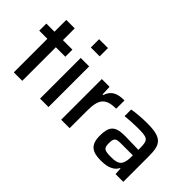

<svg xmlns="http://www.w3.org/2000/svg" viewBox="-63 -1219 1703 1703"><g transform="rotate(45 789.0 -367.5)"><path d="M125 -421V0H231V-421H350V-510H231V-658H125V-510H23V-421Z M452 -743V-639H563V-743ZM454 -510V0H560V-510Z M719 -510V0H825V-217C825 -358 859 -414 995 -414V-518C912 -518 853 -498 828 -418H820L816 -510Z M1220 8C1280 8 1358 0 1391 -66H1397L1401 0H1498V-316C1498 -461 1473 -518 1283 -518C1217 -518 1150 -513 1094 -503V-420C1125 -424 1202 -429 1246 -429C1371 -429 1392 -423 1392 -319V-295C1334 -297 1246 -299 1219 -299C1096 -299 1061 -257 1061 -141C1061 -28 1115 8 1220 8ZM1268 -78C1180 -78 1165 -89 1165 -151C1165 -216 1179 -226 1246 -226H1392V-208C1392 -168 1386 -139 1374 -117C1356 -86 1318 -78 1268 -78Z"/></g></svg>

Font: Saira UNSAM Medium
Style: Regular
Weight: 500
Designer: Hector Gatti with collaboration of the Omnibus-Type team
Foundry: Omnibus-Type
Version: Version 0.072;PS 000.072;hotconv 1.0.88;makeotf.lib2.5.64775